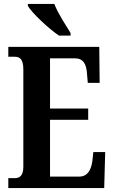

<svg xmlns="http://www.w3.org/2000/svg" viewBox="-20 -951 576 971"><path d="M278 -771H337V-784C314 -822 271 -886 255 -931H121V-921C141 -886 225 -807 278 -771ZM22 0H507L512 -182H452L447 -136C441 -92 423 -58 381 -58H233V-345H426V-402H233V-656H359C402 -656 417 -626 420 -578L424 -532H484L482 -714H22V-664H53C77 -664 98 -656 98 -601V-108C98 -65 82 -50 54 -50H22Z"/></svg>

Font: Noto Serif Lao ExtraCondensed
Style: Bold
Weight: 700
Width: 2
Designer: Monotype Design Team
Foundry: Monotype Imaging Inc.
Version: Version 2.003